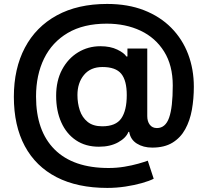

<svg xmlns="http://www.w3.org/2000/svg" viewBox="-20 -736 1040 960"><path d="M516.6 203.6Q367.2 203.6 262.9 149.9Q158.7 96.2 104 -5.6Q49.3 -107.4 49.3 -252Q49.3 -393.1 104.5 -497.6Q159.7 -602.1 264.2 -659.2Q368.7 -716.3 515.6 -716.3Q619.6 -716.3 700.2 -684.8Q780.8 -653.3 836.4 -596.9Q892.1 -540.5 920.7 -465.1Q949.2 -389.6 949.2 -302.2Q949.2 -242.2 939.5 -187.5Q929.7 -132.8 906.2 -90.1Q882.8 -47.4 842.5 -22.7Q802.2 2 741.2 2Q696.3 2 664.3 -18.1Q632.3 -38.1 626 -76.7H622.1Q610.4 -46.4 570.8 -24.4Q531.2 -2.4 474.6 -2.4Q407.7 -2.4 359.9 -34.7Q312 -66.9 286.4 -124.3Q260.7 -181.6 260.7 -256.8Q260.7 -332.5 290.5 -388.2Q320.3 -443.8 370.6 -474.4Q420.9 -504.9 481.9 -504.9Q531.7 -504.9 566.4 -488Q601.1 -471.2 611.8 -453.6H617.2V-493.2H716.3V-155.3Q716.3 -128.9 729 -112.3Q741.7 -95.7 764.6 -95.7Q807.1 -95.7 825.4 -147.2Q843.8 -198.7 843.8 -308.6Q843.8 -409.2 800.5 -478.3Q757.3 -547.4 682.9 -582.5Q608.4 -617.7 513.7 -617.7Q397.5 -617.7 318.8 -571.3Q240.2 -524.9 200.2 -442.9Q160.2 -360.8 160.2 -253.4Q160.2 -81.1 253.2 11.5Q346.2 104 522.9 104Q563 104 601.6 97.7Q640.1 91.3 671.1 82.5Q702.1 73.7 718.8 67.4L748.5 157.7Q726.6 168.9 689.5 179.4Q652.3 189.9 607.2 196.8Q562 203.6 516.6 203.6ZM491.2 -104.5Q559.1 -104.5 586.4 -144Q613.8 -183.6 613.8 -260.7Q613.8 -333.5 586.2 -367.2Q558.6 -400.9 492.2 -400.9Q432.6 -400.9 399.9 -361.3Q367.2 -321.8 367.2 -260.7Q367.2 -220.2 378.9 -184.6Q390.6 -148.9 418 -126.7Q445.3 -104.5 491.2 -104.5Z"/></svg>

Font: Inter Semi Bold
Style: Regular
Weight: 600
Designer: Rasmus Andersson
Foundry: rsms
Version: Version 4.000;git-e0f93cc